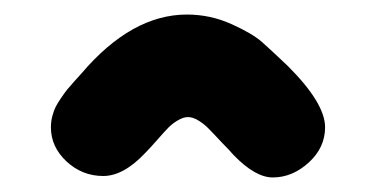

<svg xmlns="http://www.w3.org/2000/svg" viewBox="-20 -359 520 264"><path d="M376 -268Q427 -217 427 -184Q427 -156 404.5 -135.5Q382 -115 355 -115Q331 -115 301 -146Q296 -152 286 -162Q272 -177 266 -183Q260 -189 252.5 -193.5Q245 -198 238.5 -198Q232 -198 224.5 -193.5Q217 -189 212 -184Q207 -179 196.5 -167Q186 -155 180 -149Q150 -117 122 -117Q93 -117 71.5 -137Q50 -157 50 -184Q50 -192 52 -199.5Q54 -207 56.5 -212Q59 -217 64.5 -225Q70 -233 72.5 -236Q75 -239 82.5 -247.5Q90 -256 92 -258Q161 -339 237 -339Q269 -339 298 -326Q327 -313 340.5 -301Q354 -289 376 -268Z"/></svg>

Font: Coiny 2.0
Style: Regular
Weight: 400
Version: Version 1.001 July 11, 2018